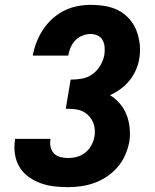

<svg xmlns="http://www.w3.org/2000/svg" viewBox="-20 -763 640 791"><path d="M260 8Q231 8 201.5 4.5Q172 1 145.5 -9Q119 -19 96.5 -35.5Q74 -52 60 -75.5Q46 -99 41.5 -128Q37 -157 42 -187Q42 -188 42 -189Q42 -190 42 -191H188Q188 -191 188 -190.5Q188 -190 188 -189Q185 -173 188.5 -157.5Q192 -142 202.5 -131Q213 -120 228.5 -116Q244 -112 260 -112Q279 -112 297.5 -117Q316 -122 331.5 -134.5Q347 -147 356.5 -164.5Q366 -182 369 -200Q372 -217 370 -233.5Q368 -250 361 -264Q354 -278 342.5 -289Q331 -300 316.5 -306Q302 -312 285 -313.5Q268 -315 251 -315L271 -435Q294 -435 317.5 -439Q341 -443 361 -457.5Q381 -472 393.5 -493.5Q406 -515 410 -537Q412 -553 411 -568.5Q410 -584 403 -597Q396 -610 382.5 -616.5Q369 -623 353 -623Q337 -623 320 -616.5Q303 -610 290.5 -597Q278 -584 271 -567.5Q264 -551 261 -534H115Q120 -562 130.5 -589Q141 -616 157 -640.5Q173 -665 195.5 -685.5Q218 -706 244 -719Q270 -732 298 -737.5Q326 -743 353 -743Q384 -743 413.5 -738Q443 -733 468 -720Q493 -707 512 -686Q531 -665 541.5 -638.5Q552 -612 555.5 -582Q559 -552 554 -522Q550 -498 540 -475Q530 -452 514 -432Q498 -412 477 -396.5Q456 -381 433 -371Q456 -357 473.5 -336.5Q491 -316 501 -291Q511 -266 514 -237.5Q517 -209 513 -180Q508 -153 496.5 -126Q485 -99 466 -76.5Q447 -54 422.5 -37Q398 -20 370.5 -10Q343 0 315.5 4Q288 8 260 8Z"/></svg>

Font: Iosevka SS04 Heavy Extended
Style: Italic
Weight: 900
Width: 7
Italic angle: -9°
Monospace: yes
Designer: Belleve Invis
Foundry: Belleve Invis
Version: Version 19.0.0; ttfautohint (v1.8.4)